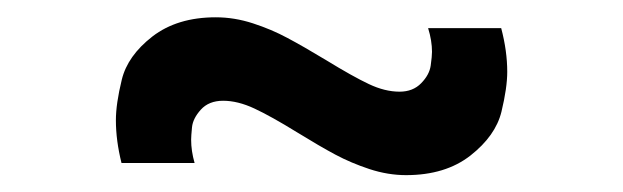

<svg xmlns="http://www.w3.org/2000/svg" viewBox="-20 -426 720 222"><path d="M449.5 -223.5Q428.5 -223.5 407.2 -230.5Q386 -237.5 367.8 -247.2Q349.5 -257 323.5 -273Q293.5 -291.5 274.2 -300.5Q255 -309.5 238 -309.5Q221.5 -309.5 212.2 -299.2Q203 -289 202 -278.8Q201 -268.5 201 -264.5Q201 -251.5 205 -237.5H120.5Q114 -263.5 114 -287Q114 -306 120.8 -333.8Q127.5 -361.5 156.2 -383.8Q185 -406 229.5 -406Q251 -406 272.5 -399Q294 -392 312.2 -382.2Q330.5 -372.5 357 -356.5Q388 -337.5 406.5 -328.8Q425 -320 442 -320Q457.5 -320 467 -329.8Q476.5 -339.5 478 -350.2Q479.5 -361 479.5 -366Q479.5 -379 475 -393.5H559.5Q566.5 -367 566.5 -343Q566.5 -324.5 559.8 -296.8Q553 -269 524 -246.2Q495 -223.5 449.5 -223.5Z"/></svg>

Font: Vela Sans Med
Style: Regular
Weight: 500
Designer: Principal design: Mikhail Sharanda - project Manrope.
Design modification: Ravid Balaliev
Foundry: Mikhail Sharanda
Version: Version 1.001